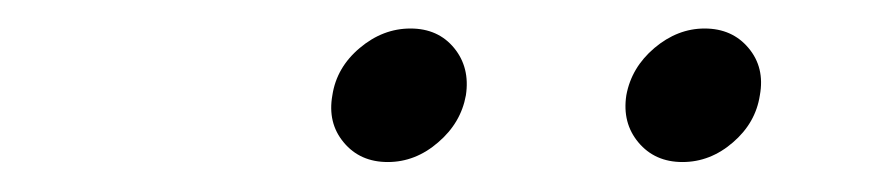

<svg xmlns="http://www.w3.org/2000/svg" viewBox="-20 -752 612 132"><path d="M449.2 -640.6Q430.2 -640.6 418.9 -654.1Q407.7 -667.5 410.6 -686.5Q414.1 -705.6 429.9 -719Q445.8 -732.4 464.4 -732.4Q483.4 -732.4 494.6 -719Q505.9 -705.6 502.4 -686.5Q499.5 -667.5 483.9 -654.1Q468.3 -640.6 449.2 -640.6ZM246.6 -640.6Q227.5 -640.6 216.3 -654.1Q205.1 -667.5 208.5 -686.5Q211.4 -705.6 227.3 -719Q243.2 -732.4 262.2 -732.4Q281.2 -732.4 292.2 -719Q303.2 -705.6 300.3 -686.5Q296.9 -667.5 281.2 -654.1Q265.6 -640.6 246.6 -640.6Z"/></svg>

Font: Inter 20pt Light
Style: Italic
Weight: 300
Italic angle: -9.3988°
Version: Version 4.001;git-66647c0bb